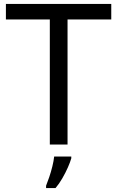

<svg xmlns="http://www.w3.org/2000/svg" viewBox="-20 -734 596 975"><path d="M10 -635V-714H545V-635H323V0H233V-635ZM342 61V70Q337 88 325 115.5Q313 143 296.5 171.5Q280 200 262 221H214V209Q221 192 230 165.5Q239 139 246 110.5Q253 82 255 61Z"/></svg>

Font: BC Sans
Style: Regular
Weight: 400
Designer: Monotype Design Team
Province of B.C.
Foundry: Monotype Imaging Inc.
Version: Version 2.000;GOOG;noto-source:20170915:90ef993387c0